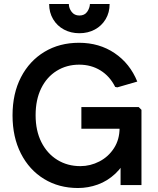

<svg xmlns="http://www.w3.org/2000/svg" viewBox="-20 -930 794 965"><path d="M372 15Q276 15 201.5 -30.5Q127 -76 85 -158.5Q43 -241 43 -350Q43 -460 85.5 -542Q128 -624 203.5 -669.5Q279 -715 377 -715Q479 -715 556 -663Q633 -611 670 -520L570 -491L559 -493Q532 -547 485 -576Q438 -605 378 -605Q315 -605 265 -574Q215 -543 187 -486Q159 -429 159 -351Q159 -273 188 -215.5Q217 -158 268 -126.5Q319 -95 384 -95Q434 -95 479.5 -118.5Q525 -142 553 -185.5Q581 -229 581 -287V-306L621 -283H389V-392H677L691 -378V0H586V-150H625Q599 -94 559.5 -57Q520 -20 471.5 -2.5Q423 15 372 15ZM379 -763Q336 -763 301.5 -781.5Q267 -800 247 -833.5Q227 -867 227 -910H326Q326 -889 340 -870.5Q354 -852 379 -852Q405 -852 418 -870.5Q431 -889 432 -910H531Q531 -867 511 -833.5Q491 -800 456.5 -781.5Q422 -763 379 -763Z"/></svg>

Font: Fustat
Style: Bold
Weight: 700
Designer: Mohamed Gaber, Khaled Hosny, Laura Garcia Mut
Foundry: Kief Type Foundry, Alif Type Foundry, Hard Type Foundry
Version: Version 1.007